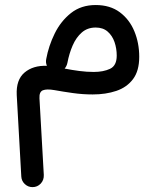

<svg xmlns="http://www.w3.org/2000/svg" viewBox="-20 -370 631 779"><path d="M368.2 -349.6Q426.8 -349.6 466.1 -320.3Q505.4 -291 525.1 -243.2Q544.9 -195.3 544.9 -139.6Q544.9 -82.5 519.8 -49.1Q494.6 -15.6 451.9 -1.2Q409.2 13.2 356 13.2Q315.9 13.2 275.9 7.6Q235.8 2 200.7 -4.4Q169.4 -9.8 154.1 -3.7Q138.7 2.4 140.1 28.8L157.7 339.4Q158.7 360.4 145.3 374.8Q131.8 389.2 111.8 389.2Q93.8 389.2 80.6 376.7Q67.4 364.3 66.4 346.2L47.9 15.6Q44.9 -46.4 79.6 -75.7Q114.3 -105 170.4 -103Q164.6 -115.7 167.5 -130.4Q177.2 -183.6 201.9 -233.9Q226.6 -284.2 267.8 -316.9Q309.1 -349.6 368.2 -349.6ZM253.4 -114.7Q250.5 -101.1 242.2 -91.8Q272 -85.9 302 -82Q332 -78.1 360.4 -78.1Q399.4 -78.1 426.5 -90.8Q453.6 -103.5 453.6 -144.5Q453.6 -173.3 444.6 -199.5Q435.5 -225.6 416.7 -241.9Q397.9 -258.3 368.2 -258.3Q335 -258.3 312 -238.3Q289.1 -218.3 274.9 -185.8Q260.7 -153.3 253.4 -114.7Z"/></svg>

Font: Mikhak-FD Medium
Style: Regular
Weight: 500
Designer: Amin Abedi
Version: Version 3.2